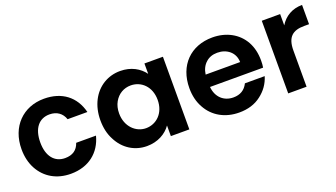

<svg xmlns="http://www.w3.org/2000/svg" viewBox="-54 -965 2409 1376"><g transform="rotate(-20 1150.5 -277.0)"><path d="M68 -127C115 -40 200 9 307 9C443 9 537 -67 568 -187H417C400 -136 363 -111 306 -111C226 -111 176 -172 176 -277C176 -384 226 -444 306 -444C362 -444 401 -415 417 -367H568C537 -491 444 -563 307 -563C147 -563 33 -449 33 -277C33 -220 45 -170 68 -127Z M635 -279C635 -222 646 -172 669 -129C713 -41 794 9 887 9C970 9 1035 -29 1071 -81V0H1212V-554H1071V-475C1034 -526 971 -563 888 -563C841 -563 798 -551 760 -528C683 -481 635 -391 635 -279ZM799 -366C826 -414 872 -440 924 -440C1003 -440 1071 -379 1071 -277C1071 -175 1003 -114 924 -114C848 -114 778 -178 778 -279C778 -312 785 -341 799 -366Z M1349 -127C1396 -40 1484 9 1591 9C1657 9 1713 -8 1758 -43C1803 -77 1834 -121 1850 -174H1699C1677 -129 1640 -107 1588 -107C1516 -107 1462 -155 1455 -235H1860C1863 -251 1864 -269 1864 -289C1864 -343 1853 -391 1830 -433C1784 -516 1696 -563 1591 -563C1426 -563 1313 -451 1313 -277C1313 -220 1325 -170 1349 -127ZM1500 -417C1523 -438 1552 -448 1587 -448C1624 -448 1655 -437 1680 -416C1705 -394 1718 -365 1719 -329H1456C1461 -366 1476 -396 1500 -417Z M2106 0V-276C2106 -379 2151 -415 2239 -415H2276V-562C2201 -562 2142 -527 2106 -468V-554H1966V0Z"/></g></svg>

Font: Poppins SemiBold
Style: Regular
Weight: 600
Designer: Ninad Kale (Devanagari), Jonny Pinhorn (Latin)
Foundry: Indian Type Foundry
Version: 4.004